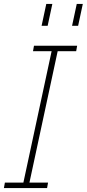

<svg xmlns="http://www.w3.org/2000/svg" viewBox="-34 -963 444 983"><path d="M84 -20 232 -709H263L115 -20ZM-14 0 -9 -28H212L207 0ZM135 -701 140 -729H361L356 -701ZM179 -831 203 -943H234L210 -831ZM335 -831 359 -943H390L366 -831Z"/></svg>

Font: Hubot Sans Condensed ExtraLight
Style: Italic
Weight: 200
Width: 3
Italic angle: -12.0243°
Designer: Deni Anggara
Foundry: GitHub, Inc., Subsidiary of Microsoft Corporation
Version: Version 2.000